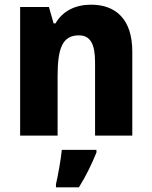

<svg xmlns="http://www.w3.org/2000/svg" viewBox="-20 -645 650 820"><path d="M369 -625C303 -625 248 -599 217 -545H209L189 -615H66V-66H226V-319C226 -438 246 -494 317 -494C367 -494 386 -455 386 -379V-66H545V-425C545 -561 476 -625 369 -625ZM392 6V-5H244C240 36 228 103 219 142V155H317C349 104 372 55 392 6Z"/></svg>

Font: Noto Sans Malayalam UI SemiCondensed ExtraBold
Style: Regular
Weight: 800
Width: 4
Designer: Jelle Bosma - Monotype Design Team
Foundry: Monotype Imaging Inc.
Version: Version 2.104